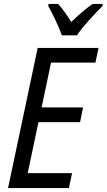

<svg xmlns="http://www.w3.org/2000/svg" viewBox="-20 -958 543 978"><path d="M21 0 172 -714H482L466 -639H240L192 -411H403L388 -336H176L121 -76H347L331 0ZM295 -778H372Q392 -809 434.5 -856Q477 -903 502 -927L503 -938H452Q427 -921 399.5 -897.5Q372 -874 343 -846Q305 -907 276 -938H227L226 -927Q242 -899 263 -854.5Q284 -810 295 -778Z"/></svg>

Font: Noto Sans UI SemiCondensed
Style: Italic
Weight: 400
Width: 4
Italic angle: -12°
Designer: Monotype Design Team
Foundry: Monotype Imaging Inc.
Version: Version 1.901